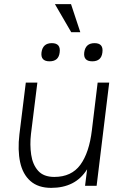

<svg xmlns="http://www.w3.org/2000/svg" viewBox="-20 -900 594 930"><path d="M324 -880 369 -744H325L246 -880ZM181 -646Q187 -691 231 -691Q275 -691 269 -646Q264 -603 220 -603Q176 -603 181 -646ZM388 -646Q394 -691 438 -691Q482 -691 476 -646Q471 -603 427 -603Q383 -603 388 -646ZM130 -251Q124 -199 131 -151Q138 -103 164.5 -73Q191 -43 243 -43Q326 -43 369 -101.5Q412 -160 425 -269L453 -500H509L448 0H392L402 -80Q373 -34 329.5 -12Q286 10 228 10Q165 10 127.5 -23Q90 -56 77.5 -114.5Q65 -173 74 -249L105 -500H161Z"/></svg>

Font: Haskoy Light
Style: Italic
Weight: 300
Designer: Ertekin Erdin
Foundry: Ertekin Erdin
Version: Version 2.000; ttfautohint (v1.8.4.7-5d5b)